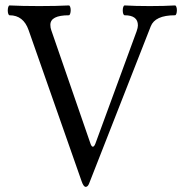

<svg xmlns="http://www.w3.org/2000/svg" viewBox="-20 -686 687 724"><path d="M287.6 -2.9 87.9 -572.3Q68.4 -628.4 16.1 -628.4Q13.2 -628.4 11.2 -633.8Q9.3 -639.2 9.3 -646.5Q9.3 -653.8 11.2 -659.7Q13.2 -665.5 16.1 -665.5Q62.5 -663.1 127.9 -663.1Q193.4 -663.1 239.7 -665.5Q242.7 -665.5 244.6 -660.2Q246.6 -654.8 246.6 -647.5Q246.6 -640.1 244.6 -634.3Q242.7 -628.4 239.7 -628.4Q169.9 -628.4 169.9 -592.3Q169.9 -581.5 173.3 -572.3L321.8 -142.6Q325.7 -132.8 330.1 -132.8Q335 -132.8 339.4 -143.6L495.1 -567.9Q500 -581.5 500 -590.3Q500 -628.4 450.2 -628.4Q446.8 -628.4 444.8 -633.8Q442.9 -639.2 442.9 -646.5Q442.9 -654.3 444.8 -659.9Q446.8 -665.5 450.2 -665.5Q489.7 -663.1 544.9 -663.1Q600.1 -663.1 639.6 -665.5Q643.1 -665.5 645 -660.2Q647 -654.8 647 -647.5Q647 -639.6 645 -634Q643.1 -628.4 639.6 -628.4Q564.5 -628.4 548.3 -586.4L315.9 6.3Q311 18.6 303.2 18.6Q294.9 18.6 287.6 -2.9Z"/></svg>

Font: JuniusX
Style: Regular
Weight: 400
Designer: Peter S. Baker
Foundry: Briery Creek Software
Version: Version 1.004